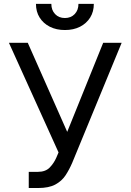

<svg xmlns="http://www.w3.org/2000/svg" viewBox="-20 -945 663 975"><path d="M126 9.8V-72.3H171.9Q211.4 -72.3 232.7 -94.5Q253.9 -116.7 265.6 -143.6L277.3 -170.9L25.4 -727.5H121.1L321.3 -275.4L503.9 -727.5H597.7L346.7 -118.2Q332 -84 313 -54.9Q293.9 -25.9 261.2 -8.1Q228.5 9.8 172.9 9.8ZM309.6 -792.5Q266.1 -792.5 232.9 -809.3Q199.7 -826.2 181.2 -856Q162.6 -885.7 162.6 -925.3H240.7Q240.7 -893.6 259.8 -873.5Q278.8 -853.5 309.6 -853.5Q340.3 -853.5 359.4 -873.5Q378.4 -893.6 378.4 -925.3H456.5Q456.5 -885.7 438 -856Q419.4 -826.2 386.5 -809.3Q353.5 -792.5 309.6 -792.5Z"/></svg>

Font: GitLab Sans
Style: Regular
Weight: 400
Designer: Rasmus Andersson
Foundry: Modifications by GitLab B.V., manufactured by rsms
Version: Version 4.000;git-c8fb6b7